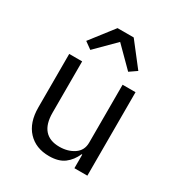

<svg xmlns="http://www.w3.org/2000/svg" viewBox="-181 -890 963 1028"><g transform="rotate(30 300.0 -376.5)"><path d="M422 -84H418Q399 -40 364.5 -14Q330 12 271 12Q189 12 140.5 -40Q92 -92 92 -185V-516H172V-199Q172 -129 203 -94Q234 -59 294 -59Q347 -59 384.5 -84.5Q422 -110 422 -158V-516H502V0H422ZM347 -765 458 -622 413 -591 296 -708 179 -591 136 -622 247 -765Z"/></g></svg>

Font: iA Writer Duo V
Style: Regular
Weight: 400
Designer: Mike Abbink, Paul van der Laan, Pieter van Rosmalen, Oliver Reichenstein
Foundry: Information Architects Inc.
Version: Version 2.000